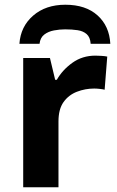

<svg xmlns="http://www.w3.org/2000/svg" viewBox="-20 -791 494 811"><path d="M383 -556Q394 -556 409 -555Q424 -554 433 -552L422 -412Q415 -414 401.5 -415.5Q388 -417 378 -417Q340 -417 305 -403.5Q270 -390 248.5 -360Q227 -330 227 -278V0H78V-546H191L213 -454H220Q244 -496 286 -526Q328 -556 383 -556ZM256 -771Q342 -771 392 -726Q442 -681 446 -606H363Q361 -634 346 -647Q331 -660 307.5 -663.5Q284 -667 255 -667Q232 -667 208 -662.5Q184 -658 167 -645Q150 -632 147 -606H62Q67 -679 120 -725Q173 -771 256 -771Z"/></svg>

Font: Noto IKEA Arabic
Style: Bold
Weight: 700
Designer: Monotype Design Team
Foundry: Monotype Imaging Inc.
Version: Version 1.200